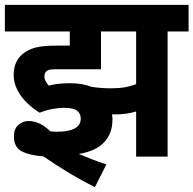

<svg xmlns="http://www.w3.org/2000/svg" viewBox="-20 -642 793 787"><path d="M244 -200Q219 -200 193 -195Q167 -190 143 -180Q116 -196 91.5 -219.5Q67 -243 51.5 -272.5Q36 -302 36 -335Q36 -363 45.5 -384.5Q55 -406 72 -420Q93 -438 123.5 -446.5Q154 -455 213 -455H266V-513H0V-622H753V-513H667V0H538V-185Q518 -179 496.5 -176Q475 -173 449 -173Q444 -173 439 -173Q441 -163 441 -152Q441 -95 406.5 -58.5Q372 -22 303 -11Q359 13 416 32L369 125Q311 96 257.5 63.5Q204 31 158 -1Q102 -5 69.5 -21.5Q37 -38 37 -83Q37 -114 55.5 -130Q74 -146 97 -146Q143 -146 186 -104Q199 -102 212 -102Q311 -102 311 -156Q311 -176 296 -188Q281 -200 244 -200ZM434 -280Q468 -280 493 -284.5Q518 -289 538 -297V-513H394V-358H208Q192 -358 184.5 -356.5Q177 -355 172 -351Q162 -344 162 -330Q162 -319 167 -309.5Q172 -300 180 -291Q215 -301 267 -301Q317 -301 355 -286Q395 -280 434 -280Z"/></svg>

Font: Noto Sans SemiCondensed
Style: Bold
Weight: 700
Width: 4
Designer: Monotype Design Team
Foundry: Monotype Imaging Inc.
Version: Version 2.013; ttfautohint (v1.8.4.7-5d5b)